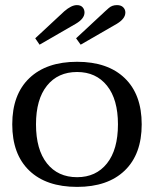

<svg xmlns="http://www.w3.org/2000/svg" viewBox="-20 -722 603 752"><path d="M118 -572 232 -678Q260 -702 281 -702Q296 -702 303.5 -693.5Q311 -685 311 -673Q311 -649 277 -629L135 -547ZM278 -572 392 -678Q393 -679 406 -690.5Q419 -702 438 -702Q454 -702 462.5 -693.5Q471 -685 471 -673Q471 -649 438 -629L296 -547ZM28 -235Q28 -352 95 -416Q162 -480 282 -480Q402 -480 468.5 -416Q535 -352 535 -235Q535 -118 468.5 -54Q402 10 282 10Q161 10 94.5 -54Q28 -118 28 -235ZM442 -235Q442 -333 399 -386.5Q356 -440 282 -440Q207 -440 164 -386.5Q121 -333 121 -235Q121 -136 164 -82Q207 -28 282 -28Q356 -28 399 -82Q442 -136 442 -235Z"/></svg>

Font: TavirajRegular
Style: Regular
Weight: 400
Designer: Katatrad Team
Foundry: CadsonDemak
Version: Version 1.000